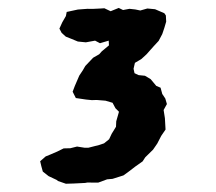

<svg xmlns="http://www.w3.org/2000/svg" viewBox="-20 -690 540 479"><path d="M164 -232.2 144.4 -231.6 124.8 -238.4 121.2 -241.2 101.2 -250.6 86.8 -262 83 -275.8 80.2 -287.8 94 -299.8 105.4 -304.4 122.6 -311.8 138.8 -319.8 155.4 -320.2 172.2 -324.4 191.2 -321.4H200.4L227.8 -328.4L239.6 -332.4L252.2 -342.6L258.6 -356.2L269.4 -373.8L270 -387.4L276.8 -411.2L268 -420L260.8 -433.6L243.2 -438.8L221 -440.6L209.2 -440.2L195 -441.6L169.2 -445.4L161.2 -461.2L166.6 -475.4L177.8 -501.4L186.6 -514.6L192.8 -525.4L212.4 -546L227.4 -554.6L233.8 -561.8L251.8 -576.8L251.2 -588.6L229.4 -582.2L217.2 -588.6L194.2 -584.4L174.2 -586.4L158.8 -592.8L144.2 -598.6L133.8 -608L128.2 -618.6L135.4 -634.4L144.4 -650L146.4 -660.2L174.2 -666.2L198 -668L210.6 -667.8L231.4 -668.8L240.4 -669.4L256 -662L276.2 -670.2L287 -665L303 -668L317.6 -666.4L330 -663.8L347.6 -668.8L366.8 -667L390 -657L393.8 -651.4L394.6 -636L390 -620.4L384.8 -605L375.8 -588L363.2 -574.4L345.6 -554.6L333 -543L316.6 -533.2L313.2 -518.4L315.6 -507.4L325.8 -502.6L341.6 -501L355.8 -492.6L369.8 -475.8L380.6 -471.2L384.8 -455.6L392.4 -444.2L396.4 -430.4L388.2 -415.6L391.4 -395.2L393 -366.8L382.2 -351L372.4 -332L361.8 -316.6L342.4 -297.6L335.8 -287.4L317.4 -274.4L299.4 -260.6L288 -252.4L260.8 -243.8L247.2 -242.6L225 -234.4L197.8 -234.6L192.4 -233.6Z"/></svg>

Font: Winky Rough
Style: Italic
Weight: 400
Italic angle: -8.97852°
Designer: Simon Atzbach
Foundry: typofactur
Version: Version 1.206